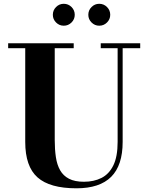

<svg xmlns="http://www.w3.org/2000/svg" viewBox="-20 -978 786 1012"><path d="M719 -750V-724H626.5V-230Q626.5 -106.5 566 -46Q505.5 14.5 383 14.5Q242.5 14.5 177.8 -43Q113 -100.5 113 -230V-724H23V-750H368.5V-724H268.5V-240Q268.5 -190.5 274.5 -150Q280.5 -109.5 297 -80.5Q313.5 -51.5 343.8 -35.8Q374 -20 422.5 -20Q475 -20 515 -40.2Q555 -60.5 577.5 -106.5Q600 -152.5 600 -230V-724H511V-750ZM503 -842.5Q479.5 -842.5 462.5 -859.5Q445.5 -876.5 445.5 -900Q445.5 -924 462.5 -941Q479.5 -958 503 -958Q527 -958 544 -941Q561 -924 561 -900Q561 -876.5 544 -859.5Q527 -842.5 503 -842.5ZM316 -842.5Q292.5 -842.5 275.5 -859.5Q258.5 -876.5 258.5 -900Q258.5 -924 275.5 -941Q292.5 -958 316 -958Q340 -958 357 -941Q374 -924 374 -900Q374 -876.5 357 -859.5Q340 -842.5 316 -842.5Z"/></svg>

Font: Bodoni Moda 9pt
Style: Bold
Weight: 700
Designer: Owen Earl
Foundry: indestructible type
Version: Version 2.005